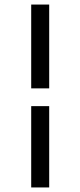

<svg xmlns="http://www.w3.org/2000/svg" viewBox="-20 -672 353 843"><path d="M117 -284H196V-652H117ZM117 151H196V-206H117Z"/></svg>

Font: Inconsolata ExtraCondensed
Style: Bold
Weight: 700
Width: 2
Monospace: yes
Designer: Raph Levien, Cyreal, Brenton Simpson
Foundry: Raph Levien, Cyreal, Google
Version: Version 3.100